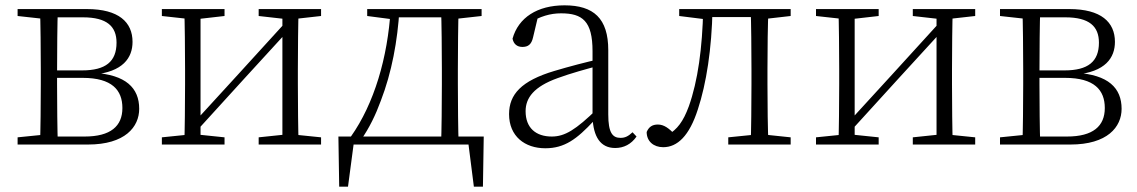

<svg xmlns="http://www.w3.org/2000/svg" viewBox="-20 -542 4265 720"><path d="M46 0H310C449 0 502 -66 502 -134C502 -212 452 -262 331 -269L328 -262C442 -272 477 -326 477 -385C477 -459 425 -508 306 -508H46V-482L155 -470L163 -477H291C381 -477 417 -443 417 -382C417 -311 376 -278 288 -278H163V-250H290C400 -250 439 -204 439 -137C439 -69 395 -30 297 -30H163L155 -38L46 -27ZM130 0H197C195 -48 194 -158 194 -226V-267C194 -349 195 -460 197 -508H130C132 -460 133 -349 133 -283V-226C133 -158 132 -48 130 0Z M587 0H822V-27L716 -38H695L587 -27ZM950 0H1184V-27L1076 -38H1055L950 -27ZM671 0H732V-508H671C673 -460 674 -349 674 -283V-226C674 -158 673 -48 671 0ZM712 -45 895 -246 1079 -447H1085L1057 -465L872 -262L688 -61H682ZM1039 0H1100C1098 -48 1097 -158 1097 -226V-283C1097 -349 1098 -460 1100 -508H1039ZM587 -482 696 -470H717L822 -482V-508H587ZM950 -482 1056 -470H1077L1184 -482V-508H950Z M1761 0 1734 -23 1757 158H1791L1794 -30H1249L1252 158H1285L1309 -23L1283 0ZM1634 0H1700C1698 -48 1697 -158 1697 -226V-283C1697 -349 1698 -460 1700 -508H1634C1636 -460 1637 -349 1637 -283V-226C1637 -158 1636 -48 1634 0ZM1357 -482 1449 -470H1459V-508H1357ZM1667 -470H1678L1786 -482V-508H1667ZM1296 -30 1334 -6V-18C1365 -62 1389 -112 1408 -164C1449 -270 1471 -389 1478 -508H1445C1434 -326 1383 -153 1296 -30ZM1459 -477H1669V-508H1459Z M2025 14C2097 14 2143 -20 2207 -89H2226L2220 -134C2139 -55 2098 -30 2049 -30C1990 -30 1951 -62 1951 -125C1951 -175 1982 -217 2071 -249C2120 -267 2178 -283 2231 -297V-321C2177 -309 2116 -293 2059 -276C1935 -239 1889 -188 1889 -114C1889 -31 1948 14 2025 14ZM2287 13C2319 13 2347 -1 2367 -30L2352 -46C2336 -31 2324 -25 2307 -25C2277 -25 2261 -44 2261 -113V-354C2261 -473 2206 -522 2097 -522C1995 -522 1924 -476 1902 -397C1906 -377 1919 -366 1939 -366C1960 -366 1973 -375 1979 -402L1998 -482L1962 -454C2005 -481 2044 -492 2084 -492C2164 -492 2202 -463 2202 -350V-102C2205 -30 2231 13 2287 13Z M2467 10C2520 10 2565 -32 2597 -132C2629 -229 2649 -359 2652 -508H2617C2614 -363 2597 -238 2563 -143C2542 -86 2520 -57 2483 -35V-26H2513V-35C2489 -61 2470 -75 2447 -75C2426 -75 2413 -66 2405 -47C2405 -12 2431 10 2467 10ZM2527 -482 2623 -470H2630V-508H2527ZM2632 -478H2824V-508H2632ZM2711 0H2945V-27L2840 -38H2820L2711 -27ZM2795 0H2862C2859 -48 2858 -158 2858 -226V-283C2858 -349 2859 -460 2862 -508H2795C2797 -460 2798 -349 2798 -283V-226C2798 -158 2797 -48 2795 0ZM2828 -470H2840L2945 -482V-508H2828Z M3040 0H3275V-27L3169 -38H3148L3040 -27ZM3403 0H3637V-27L3529 -38H3508L3403 -27ZM3124 0H3185V-508H3124C3126 -460 3127 -349 3127 -283V-226C3127 -158 3126 -48 3124 0ZM3165 -45 3348 -246 3532 -447H3538L3510 -465L3325 -262L3141 -61H3135ZM3492 0H3553C3551 -48 3550 -158 3550 -226V-283C3550 -349 3551 -460 3553 -508H3492ZM3040 -482 3149 -470H3170L3275 -482V-508H3040ZM3403 -482 3509 -470H3530L3637 -482V-508H3403Z M3730 0H3994C4133 0 4186 -66 4186 -134C4186 -212 4136 -262 4015 -269L4012 -262C4126 -272 4161 -326 4161 -385C4161 -459 4109 -508 3990 -508H3730V-482L3839 -470L3847 -477H3975C4065 -477 4101 -443 4101 -382C4101 -311 4060 -278 3972 -278H3847V-250H3974C4084 -250 4123 -204 4123 -137C4123 -69 4079 -30 3981 -30H3847L3839 -38L3730 -27ZM3814 0H3881C3879 -48 3878 -158 3878 -226V-267C3878 -349 3879 -460 3881 -508H3814C3816 -460 3817 -349 3817 -283V-226C3817 -158 3816 -48 3814 0Z"/></svg>

Font: Source Han Serif CN VF
Style: Regular
Weight: 250
Designer: Ryoko NISHIZUKA 西塚涼子 (kana & ideographs); Frank Grießhammer (Latin, Greek & Cyrillic); Wenlong ZHANG 张文龙 (bopomofo); San
Foundry: Adobe
Version: Version 2.002;hotconv 1.1.0;makeotfexe 2.6.0